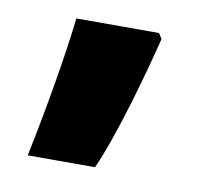

<svg xmlns="http://www.w3.org/2000/svg" viewBox="-46 -260 406 382"><g transform="rotate(10 157.5 -69.5)"><path d="M247 -212H80C71 -132 51 -18 32 73H168C201 -1 236 -129 254 -201Z"/></g></svg>

Font: Noto Sans Malayalam UI Black
Style: Regular
Weight: 900
Designer: Jelle Bosma - Monotype Design Team
Foundry: Monotype Imaging Inc.
Version: Version 2.104